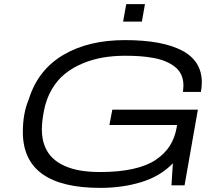

<svg xmlns="http://www.w3.org/2000/svg" viewBox="-20 -891 1056 923"><path d="M571.8 -787.1 586.9 -871.1H676.8L662.1 -787.1ZM461.9 12.2Q89.8 12.2 89.8 -256.8Q89.8 -346.2 118.2 -413.1Q161.6 -553.7 282.7 -626Q403.8 -698.2 580.1 -698.2Q759.3 -698.2 854.7 -648.2Q950.2 -598.1 950.2 -495.1Q950.2 -473.6 945.8 -449.2H859.9Q861.8 -471.7 861.8 -480Q861.8 -508.3 851.6 -531Q841.3 -553.7 821.8 -569.1Q802.2 -584.5 777.3 -595.2Q752.4 -606 719.7 -612.1Q687 -618.2 654.1 -620.6Q621.1 -623 582 -623Q525.4 -623 474.4 -614.3Q423.3 -605.5 375.7 -585.4Q328.1 -565.4 291.3 -535.4Q254.4 -505.4 228 -459.7Q201.7 -414.1 190.9 -356.9Q181.2 -304.7 181.2 -269Q181.2 -225.1 194.3 -190.7Q207.5 -156.2 231.7 -132.6Q255.9 -108.9 291 -93.3Q326.2 -77.6 368.4 -70.8Q410.6 -64 461.9 -64Q551.8 -64 619.4 -79.1Q687 -94.2 729.7 -123.3Q772.5 -152.3 796.4 -190.2Q820.3 -228 829.1 -276.9L831.1 -290H505.9L520 -363.8H931.2L867.2 0H804.2L811 -106Q751.5 -43.9 660.4 -15.9Q569.3 12.2 461.9 12.2Z"/></svg>

Font: Archivo Expanded Light
Style: Italic
Weight: 300
Width: 7
Italic angle: -10°
Designer: Hector Gatti
Foundry: Omnibus-Type
Version: Version 2.001